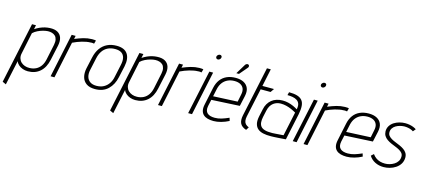

<svg xmlns="http://www.w3.org/2000/svg" viewBox="-69 -1304 4654 2110"><g transform="rotate(15 2258.0 -248.5)"><path d="M446 -176 483 -346Q494 -399 482 -436.5Q470 -474 436 -493.5Q402 -513 346 -510Q320 -509 292 -502.5Q264 -496 236 -483.5Q208 -471 181 -453L191 -500H146L-2 194L39 213L99 -67Q106 -45 126.5 -26.5Q147 -8 175 2Q203 12 234 12Q317 12 372 -36.5Q427 -85 446 -176ZM438 -344 401 -168Q391 -122 369.5 -91.5Q348 -61 316 -45Q284 -29 244 -28Q214 -27 188.5 -36Q163 -45 145 -62.5Q127 -80 119.5 -106Q112 -132 120 -165L170 -404Q192 -425 221.5 -439.5Q251 -454 281.5 -462Q312 -470 335 -471Q360 -472 382 -465.5Q404 -459 419 -444.5Q434 -430 439.5 -405Q445 -380 438 -344Z M860 -470 871 -508Q868 -509 855.5 -511Q843 -513 826 -512Q776 -511 730 -497.5Q684 -484 634 -463L642 -500H597L491 0H535L623 -417Q648 -429 673.5 -439Q699 -449 724 -456Q749 -463 773 -467.5Q797 -472 817 -472Q832 -474 844.5 -472.5Q857 -471 860 -470Z M1219 -185 1248 -316Q1267 -408 1231.5 -460Q1196 -512 1107 -512Q1047 -512 1000.5 -489.5Q954 -467 923 -423.5Q892 -380 878 -316L849 -185Q838 -131 849.5 -87Q861 -43 897.5 -16.5Q934 10 997 10Q1089 10 1145 -44Q1201 -98 1219 -185ZM1204 -317 1174 -178Q1166 -134 1143.5 -100.5Q1121 -67 1086 -48Q1051 -29 1003 -29Q958 -29 930.5 -48.5Q903 -68 893.5 -101.5Q884 -135 893 -178L923 -317Q933 -367 956.5 -402Q980 -437 1016 -455Q1052 -473 1100 -473Q1146 -473 1172.5 -455.5Q1199 -438 1207.5 -403.5Q1216 -369 1204 -317Z M1668 -176 1705 -346Q1716 -399 1704 -436.5Q1692 -474 1658 -493.5Q1624 -513 1568 -510Q1542 -509 1514 -502.5Q1486 -496 1458 -483.5Q1430 -471 1403 -453L1413 -500H1368L1220 194L1261 213L1321 -67Q1328 -45 1348.5 -26.5Q1369 -8 1397 2Q1425 12 1456 12Q1539 12 1594 -36.5Q1649 -85 1668 -176ZM1660 -344 1623 -168Q1613 -122 1591.5 -91.5Q1570 -61 1538 -45Q1506 -29 1466 -28Q1436 -27 1410.5 -36Q1385 -45 1367 -62.5Q1349 -80 1341.5 -106Q1334 -132 1342 -165L1392 -404Q1414 -425 1443.5 -439.5Q1473 -454 1503.5 -462Q1534 -470 1557 -471Q1582 -472 1604 -465.5Q1626 -459 1641 -444.5Q1656 -430 1661.5 -405Q1667 -380 1660 -344Z M2082 -470 2093 -508Q2090 -509 2077.5 -511Q2065 -513 2048 -512Q1998 -511 1952 -497.5Q1906 -484 1856 -463L1864 -500H1819L1713 0H1757L1845 -417Q1870 -429 1895.5 -439Q1921 -449 1946 -456Q1971 -463 1995 -467.5Q2019 -472 2039 -472Q2054 -474 2066.5 -472.5Q2079 -471 2082 -470Z M2056 0H2100L2206 -501H2163ZM2229 -710Q2218 -710 2208 -702Q2198 -694 2195 -682Q2193 -671 2199.5 -662.5Q2206 -654 2218 -654Q2229 -654 2239 -662.5Q2249 -671 2251 -682Q2254 -694 2247.5 -702Q2241 -710 2229 -710Z M2557 -647Q2564 -654 2566.5 -661Q2569 -668 2567.5 -675Q2566 -682 2559 -686Q2554 -690 2546.5 -689Q2539 -688 2532 -683.5Q2525 -679 2520 -670L2454 -561H2484ZM2248 -134 2264 -207 2584 -224 2610 -342Q2622 -397 2606.5 -434Q2591 -471 2554 -490.5Q2517 -510 2463 -510Q2406 -510 2362 -490.5Q2318 -471 2289.5 -433Q2261 -395 2249 -339L2207 -139Q2198 -98 2204.5 -69Q2211 -40 2230.5 -22Q2250 -4 2279.5 4Q2309 12 2346 12Q2386 12 2431.5 -0.5Q2477 -13 2519 -35L2509 -69Q2464 -49 2426.5 -37.5Q2389 -26 2350 -26Q2323 -26 2301.5 -32Q2280 -38 2266 -50.5Q2252 -63 2247 -83.5Q2242 -104 2248 -134ZM2566 -347 2549 -263 2273 -250 2292 -339Q2302 -382 2324.5 -411.5Q2347 -441 2381 -457Q2415 -473 2459 -473Q2498 -473 2525.5 -458.5Q2553 -444 2564 -416Q2575 -388 2566 -347Z M2688 -132 2758 -459H2871L2899 -500H2767L2809 -700H2765L2644 -132Q2632 -74 2649.5 -39Q2667 -4 2719 13L2740 -21Q2716 -31 2702.5 -45Q2689 -59 2685.5 -81Q2682 -103 2688 -132Z M3198 -349Q3176 -363 3148.5 -375.5Q3121 -388 3090 -395.5Q3059 -403 3025 -403Q2988 -403 2956.5 -393Q2925 -383 2901 -363.5Q2877 -344 2860.5 -316Q2844 -288 2837 -252L2819 -169Q2808 -117 2816.5 -82Q2825 -47 2849 -26.5Q2873 -6 2911.5 2.5Q2950 11 3000 10Q3014 10 3035 9Q3056 8 3079.5 6.5Q3103 5 3123.5 3.5Q3144 2 3156.5 1Q3169 0 3168 0L3233 -304Q3244 -360 3241 -399.5Q3238 -439 3218 -463Q3198 -487 3161 -498Q3124 -509 3068 -509L3059 -474Q3090 -474 3118.5 -469Q3147 -464 3168 -450.5Q3189 -437 3197.5 -413Q3206 -389 3198 -349ZM3190 -310 3132 -37Q3132 -37 3125 -36Q3118 -35 3105 -34.5Q3092 -34 3075.5 -32.5Q3059 -31 3041 -30Q3023 -29 3005 -28Q2952 -27 2920 -36.5Q2888 -46 2873.5 -65Q2859 -84 2857 -111.5Q2855 -139 2862 -172L2879 -250Q2886 -282 2899.5 -303.5Q2913 -325 2931 -338.5Q2949 -352 2970 -358.5Q2991 -365 3013 -365Q3046 -365 3076.5 -357.5Q3107 -350 3135.5 -337.5Q3164 -325 3190 -310Z M3246 0H3290L3396 -501H3353ZM3419 -710Q3408 -710 3398 -702Q3388 -694 3385 -682Q3383 -671 3389.5 -662.5Q3396 -654 3408 -654Q3419 -654 3429 -662.5Q3439 -671 3441 -682Q3444 -694 3437.5 -702Q3431 -710 3419 -710Z M3738 -470 3749 -508Q3746 -509 3733.5 -511Q3721 -513 3704 -512Q3654 -511 3608 -497.5Q3562 -484 3512 -463L3520 -500H3475L3369 0H3413L3501 -417Q3526 -429 3551.5 -439Q3577 -449 3602 -456Q3627 -463 3651 -467.5Q3675 -472 3695 -472Q3710 -474 3722.5 -472.5Q3735 -471 3738 -470Z M3762 -134 3778 -207 4098 -224 4124 -342Q4136 -397 4120.5 -434Q4105 -471 4068 -490.5Q4031 -510 3977 -510Q3920 -510 3876 -490.5Q3832 -471 3803.5 -433Q3775 -395 3763 -339L3721 -139Q3712 -98 3718.5 -69Q3725 -40 3744.5 -22Q3764 -4 3793.5 4Q3823 12 3860 12Q3900 12 3945.5 -0.5Q3991 -13 4033 -35L4023 -69Q3978 -49 3940.5 -37.5Q3903 -26 3864 -26Q3837 -26 3815.5 -32Q3794 -38 3780 -50.5Q3766 -63 3761 -83.5Q3756 -104 3762 -134ZM4080 -347 4063 -263 3787 -250 3806 -339Q3816 -382 3838.5 -411.5Q3861 -441 3895 -457Q3929 -473 3973 -473Q4012 -473 4039.5 -458.5Q4067 -444 4078 -416Q4089 -388 4080 -347Z M4493 -446 4518 -476Q4504 -486 4484 -494Q4464 -502 4440 -506.5Q4416 -511 4390 -511Q4358 -511 4325 -502Q4292 -493 4264.5 -475.5Q4237 -458 4220 -431Q4203 -404 4203 -369Q4204 -339 4217 -318Q4230 -297 4251.5 -282Q4273 -267 4298.5 -255.5Q4324 -244 4349 -234.5Q4374 -225 4395.5 -213Q4417 -201 4430.5 -185Q4444 -169 4444 -146Q4444 -115 4429.5 -92Q4415 -69 4391 -54Q4367 -39 4340 -31.5Q4313 -24 4288 -24Q4257 -24 4231 -31.5Q4205 -39 4183.5 -54.5Q4162 -70 4145 -94L4116 -68Q4141 -27 4185 -5Q4229 17 4282 17Q4317 17 4353 7Q4389 -3 4419.5 -23.5Q4450 -44 4468.5 -74Q4487 -104 4488 -144Q4488 -175 4475 -196Q4462 -217 4440.5 -232Q4419 -247 4393.5 -258.5Q4368 -270 4342 -280Q4316 -290 4294.5 -302.5Q4273 -315 4260 -331Q4247 -347 4247 -370Q4247 -396 4260 -415.5Q4273 -435 4294 -447.5Q4315 -460 4340 -466.5Q4365 -473 4388 -474Q4410 -474 4430 -470.5Q4450 -467 4466.5 -460.5Q4483 -454 4493 -446Z"/></g></svg>

Font: Advent Pro Light
Style: Italic
Weight: 300
Italic angle: -12°
Version: Version 3.000